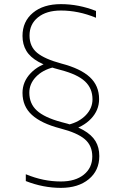

<svg xmlns="http://www.w3.org/2000/svg" viewBox="-20 -760 590 930"><path d="M311 -156Q364 -169 396 -202.5Q428 -236 428 -279Q428 -332 391.5 -366Q355 -400 274 -421Q207 -438 166.5 -460.5Q126 -483 107.5 -514Q89 -545 89 -586Q89 -656 139.5 -698Q190 -740 275 -740Q361 -740 445 -707V-674Q401 -692 359 -700.5Q317 -709 275 -709Q205 -709 164 -676Q123 -643 123 -588Q123 -535 159.5 -504.5Q196 -474 278 -452Q370 -428 415 -386.5Q460 -345 460 -280Q460 -226 421 -185Q382 -144 317 -128ZM275 150Q189 150 105 117V84Q149 102 190.5 110.5Q232 119 275 119Q345 119 386 86Q427 53 427 -2Q427 -55 390.5 -86Q354 -117 272 -138Q180 -162 134.5 -203.5Q89 -245 89 -310Q89 -364 128.5 -405.5Q168 -447 233 -462L239 -434Q186 -421 154 -387.5Q122 -354 122 -311Q122 -258 158.5 -224.5Q195 -191 276 -169Q343 -153 383.5 -130Q424 -107 442.5 -76.5Q461 -46 461 -4Q461 66 410 108Q359 150 275 150Z"/></svg>

Font: M PLUS Code Latin SemiExpanded ExtraLight
Style: Regular
Weight: 250
Width: 6
Designer: Coji Morishita
Foundry: UNDERFOREST DESIGN
Version: Version 1.002; ttfautohint (v1.8.3)